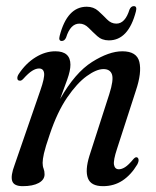

<svg xmlns="http://www.w3.org/2000/svg" viewBox="-20 -614 520 642"><path d="M44.5 -344.5Q38.5 -345 38 -352Q37.5 -359 43 -367Q66.5 -402.5 99 -422.5Q131.5 -442.5 165 -442.5Q215.5 -442.5 215.5 -397.5Q215.5 -378 205 -348.5Q194.5 -319 181 -283Q231 -371 287.8 -406.8Q344.5 -442.5 389 -442.5Q437.5 -442.5 446 -406.8Q454.5 -371 434.5 -311.5L371.5 -117Q358.5 -78 361.2 -63Q364 -48 377.5 -48Q387 -48 398.2 -55Q409.5 -62 426.5 -82.5Q433 -89.5 437.5 -88Q442 -87 443.2 -80.8Q444.5 -74.5 439 -64Q418 -29 389.5 -10.2Q361 8.5 324.5 8.5Q284 8.5 274 -18Q264 -44.5 279 -93L345.5 -299.5Q360.5 -346.5 354.5 -364.8Q348.5 -383 326 -383Q302.5 -383 270 -359.5Q237.5 -336 204.5 -287.8Q171.5 -239.5 146.5 -165Q131.5 -121.5 127 -101.2Q122.5 -81 122.5 -69.5Q122.5 -58 125.8 -50Q129 -42 129 -31Q129 -13 109.5 -2.2Q90 8.5 56 8.5Q26.5 8.5 20.8 -8.8Q15 -26 29 -63L115 -312Q129.5 -353.5 127.5 -369.2Q125.5 -385 110.5 -385Q100 -385 87.5 -377.2Q75 -369.5 57.5 -350Q50.5 -342.5 44.5 -344.5ZM344 -479Q321 -479 305.5 -493Q290 -507 276.2 -521Q262.5 -535 245.5 -535Q215.5 -535 201 -488.5Q196 -477 186.5 -477Q175 -477 179.5 -494Q204.5 -591.5 270 -591.5Q293 -591.5 308.5 -577.5Q324 -563.5 337.8 -549.2Q351.5 -535 369 -535Q398.5 -535 413 -582Q418 -593.5 427.5 -593.5Q439 -593.5 434.5 -576Q409.5 -479 344 -479Z"/></svg>

Font: Fraunces 144pt S050
Style: Italic
Weight: 400
Italic angle: -16°
Version: Version 1.000; ttfautohint (v1.8.3)